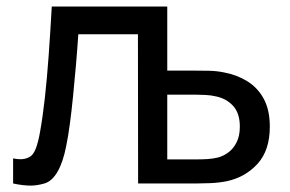

<svg xmlns="http://www.w3.org/2000/svg" viewBox="-20 -560 884 586"><path d="M20 0V-76.5Q32.5 -74 42.5 -74Q56.5 -74 69 -80.2Q81.5 -86.5 89 -106Q96.5 -125.5 102 -156Q110.5 -203.5 117 -262Q123.5 -320.5 128.5 -390.2Q133.5 -460 138 -540H490.5V-344.5H573Q595.5 -344.5 618.5 -344Q641.5 -343.5 663.5 -339Q702 -332 734 -312.5Q766 -293 784.8 -258.8Q803.5 -224.5 803.5 -173.5Q803.5 -101 766 -60Q728.5 -19 672.5 -7Q647.5 -2 620.8 -1Q594 0 578 0H401.5L401 -455.5H219Q216 -409.5 211.8 -361Q207.5 -312.5 203 -266.8Q198.5 -221 193.2 -181.8Q188 -142.5 182 -114Q172.5 -65 155.5 -35.8Q138.5 -6.5 115.5 0Q92.5 6.5 74 6.5Q50.5 6.5 20 0ZM490.5 -73.5H579.5Q596 -73.5 613.2 -74.5Q630.5 -75.5 646 -79.5Q662.5 -84 677.5 -95.2Q692.5 -106.5 702.2 -125.8Q712 -145 712 -173.5Q712 -214 692 -236.2Q672 -258.5 640.5 -265.5Q624 -269.5 606.8 -270.2Q589.5 -271 579.5 -271H490.5Z"/></svg>

Font: Cns Manrope Med
Style: Regular
Weight: 500
Designer: Mikhail Sharanda
Foundry: Mikhail Sharanda
Version: Version 4.504